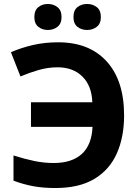

<svg xmlns="http://www.w3.org/2000/svg" viewBox="-20 -937 703 967"><path d="M270 -598Q222 -598 175 -584.5Q128 -571 83 -552L35 -674Q88 -697 147 -710.5Q206 -724 273 -724Q430 -724 517.5 -627.5Q605 -531 605 -356Q605 -246 568 -163.5Q531 -81 454.5 -35.5Q378 10 259 10Q198 10 148.5 1Q99 -8 48 -27V-154Q105 -136 153.5 -126Q202 -116 250 -116Q342 -116 392 -161.5Q442 -207 446 -298H136V-422H445Q442 -505 395 -551.5Q348 -598 270 -598ZM153 -851Q153 -885 173 -901Q193 -917 221 -917Q249 -917 269.5 -901Q290 -885 290 -851Q290 -818 269.5 -802Q249 -786 221 -786Q193 -786 173 -802Q153 -818 153 -851ZM350 -851Q350 -885 370 -901Q390 -917 419 -917Q447 -917 467.5 -901Q488 -885 488 -851Q488 -818 467.5 -802Q447 -786 419 -786Q390 -786 370 -802Q350 -818 350 -851Z"/></svg>

Font: Noto Sans
Style: Bold
Weight: 700
Designer: Monotype Design Team
Foundry: Monotype Imaging Inc.
Version: Version 2.000;GOOG;noto-source:20170915:90ef993387c0; ttfaut